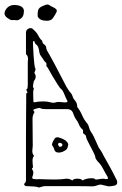

<svg xmlns="http://www.w3.org/2000/svg" viewBox="-67 -825 539 850"><path d="M103 5Q100 2 87.5 1Q75 0 63.5 -0.5Q52 -1 48 -1Q44 -2 41 -6Q38 -10 41 -12Q48 -19 48 -27Q48 -35 48 -48Q48 -151 48 -217Q48 -283 48.5 -321Q49 -359 49 -377.5Q49 -396 49 -402Q49 -408 49 -411Q56 -414 54 -418Q52 -422 50 -426Q48 -430 54 -432Q55 -437 55.5 -441.5Q56 -446 56 -451V-548Q56 -552 56.5 -556Q57 -560 57 -564Q57 -569 55.5 -574.5Q54 -580 49 -584Q48 -586 48 -589Q48 -592 48 -594V-681Q48 -693 59.5 -698.5Q71 -704 79 -696Q84 -692 88.5 -687Q93 -682 97 -677Q102 -668 107 -659.5Q112 -651 120 -644Q120 -634 129 -628Q138 -622 138 -611Q139 -604 144 -596.5Q149 -589 153 -581Q172 -547 190 -512Q208 -477 227 -441Q232 -434 236 -427Q240 -420 246 -414Q252 -407 254.5 -398Q257 -389 264 -381Q275 -370 275 -351Q288 -335 296 -316Q304 -297 317 -281Q324 -274 327 -261.5Q330 -249 337 -239Q342 -233 348.5 -219.5Q355 -206 361 -192Q367 -178 370 -172Q375 -165 381 -155.5Q387 -146 391 -137Q405 -112 419.5 -86Q434 -60 447 -33Q450 -29 451 -24.5Q452 -20 452 -17Q452 -5 436.5 -2.5Q421 0 413 0L379 -8Q369 -7 360.5 -3.5Q352 0 341 0Q337 0 318 -0.5Q299 -1 275 -1Q251 -1 230.5 -1Q210 -1 201 -1H132Q126 -1 115 2.5Q104 6 103 5ZM160 -371Q171 -369 178 -371Q186 -375 202.5 -373Q219 -371 227 -372Q229 -372 231 -374.5Q233 -377 232 -377Q225 -389 217.5 -408.5Q210 -428 199 -435Q198 -436 187.5 -452Q177 -468 164.5 -489.5Q152 -511 144 -526Q137 -531 138.5 -538Q140 -545 135 -549Q129 -554 125.5 -560.5Q122 -567 117 -573Q113 -578 110.5 -583Q108 -588 107 -595Q104 -620 95 -626.5Q86 -633 86 -641Q86 -643 82.5 -643Q79 -643 79 -640Q79 -637 79.5 -619.5Q80 -602 81.5 -580.5Q83 -559 85 -541.5Q87 -524 90 -521Q92 -519 85 -502Q98 -485 83 -466Q82 -464 80 -452Q78 -440 80 -438Q84 -434 82 -429Q80 -424 80 -419Q80 -417 80 -407Q80 -397 80.5 -387Q81 -377 81 -374Q81 -374 83 -373Q85 -372 86 -372Q101 -376 123 -376Q145 -376 160 -371ZM253 -26Q259 -34 275.5 -34Q292 -34 299 -26Q303 -30 315 -33Q327 -36 339 -36Q351 -36 355 -31Q357 -29 366 -31Q371 -32 383 -33.5Q395 -35 399 -32Q407 -33 410 -33Q413 -33 409 -43Q399 -59 389 -78.5Q379 -98 364 -112Q361 -116 358.5 -120Q356 -124 355 -128Q355 -135 346.5 -151.5Q338 -168 329 -185Q320 -202 317 -209Q315 -214 314 -220.5Q313 -227 306 -231Q299 -235 300.5 -242Q302 -249 297 -253Q287 -262 282.5 -274Q278 -286 270 -296Q265 -303 261.5 -311.5Q258 -320 255 -328Q248 -342 230 -342H134Q129 -342 123 -342.5Q117 -343 112 -346Q110 -348 102 -346.5Q94 -345 87 -342.5Q80 -340 80 -337Q82 -335 84 -332Q86 -329 85 -327Q81 -321 79 -314Q77 -307 77 -300L78 -180Q78 -174 77 -168Q76 -162 76 -157Q76 -143 84 -135Q80 -131 78.5 -125.5Q77 -120 77 -115Q77 -104 79 -86Q79 -82 76 -80.5Q73 -79 76 -74Q81 -68 80.5 -60Q80 -52 77 -44Q71 -31 91 -32Q95 -31 98.5 -31.5Q102 -32 106 -32Q158 -30 182 -30.5Q206 -31 214.5 -32.5Q223 -34 227 -34Q242 -34 253 -26ZM226 -162Q208 -149 192 -149.5Q176 -150 173 -164Q172 -170 167.5 -176Q163 -182 163 -186Q165 -194 168.5 -200.5Q172 -207 176 -213Q182 -219 192.5 -216.5Q203 -214 214 -208.5Q225 -203 229 -197Q238 -188 234 -179Q232 -168 226 -162ZM207 -178Q209 -180 209 -183Q210 -186 208 -188Q207 -190 201 -192Q195 -194 193 -192Q192 -191 191 -189Q190 -187 190 -185Q190 -184 191 -182.5Q192 -181 193 -179Q194 -175 198.5 -175Q203 -175 207 -178ZM140 -733Q109 -733 100 -752Q99 -759 100.5 -773.5Q102 -788 115 -795Q125 -800 135 -803.5Q145 -807 152 -802Q157 -798 164 -795Q171 -792 177 -788Q189 -781 182 -769Q175 -756 167 -744.5Q159 -733 140 -733ZM-12 -736Q-18 -735 -23 -738.5Q-28 -742 -35 -746Q-47 -755 -47 -766Q-46 -780 -34 -791.5Q-22 -803 -3 -803Q11 -803 22.5 -798.5Q34 -794 38 -783Q40 -778 37.5 -763Q35 -748 21 -740Q12 -734 4.5 -735.5Q-3 -737 -12 -736Z"/></svg>

Font: Sankofa Display
Style: Regular
Weight: 400
Designer: Batsirai Madzonga
Foundry: Batsirai Madzonga
Version: Version 1.000; ttfautohint (v1.8.4.7-5d5b)